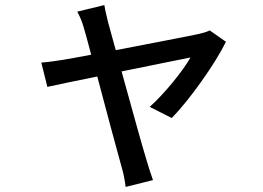

<svg xmlns="http://www.w3.org/2000/svg" viewBox="-20 -642 1040 758"><path d="M658 -176C728 -247 830 -391 872 -477L808 -522C797 -516 779 -511 765 -508C729 -500 572 -470 437 -444L407 -553C401 -578 395 -602 392 -622L285 -596C295 -578 304 -557 311 -532C317 -511 328 -473 340 -426C286 -416 244 -408 230 -406C198 -401 172 -397 143 -395L167 -299C195 -305 274 -322 364 -340C401 -200 446 -32 460 17C468 43 473 72 476 96L584 69C577 50 565 13 560 -5C545 -52 499 -219 460 -360C586 -386 708 -410 732 -415C701 -360 628 -271 571 -220Z"/></svg>

Font: Noto Sans CJK KR Medium
Style: Regular
Weight: 500
Designer: Ryoko NISHIZUKA (kana & ideographs); Paul D. Hunt (Latin, Greek & Cyrillic); Wenlong ZHANG (bopomofo); Sandoll Communica
Foundry: Adobe Systems Incorporated
Version: Version 1.004;PS 1.004;hotconv 1.0.82;makeotf.lib2.5.63406